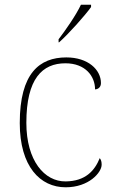

<svg xmlns="http://www.w3.org/2000/svg" viewBox="-20 -786 488 816"><path d="M229 -619V-606H231C272 -642 342 -721 367 -756V-766H324C303 -721 258 -657 229 -619ZM259 10C358 10 412 -53 412 -86C412 -98 410 -106 404 -114C382 -60 343 -16 259 -15C169 -14 92 -103 92 -264C92 -452 160 -517 258 -517C343 -517 384 -462 384 -406C399 -407 409 -417 409 -433C409 -490 354 -542 262 -542C148 -542 64 -475 64 -263C64 -78 151 10 259 10Z"/></svg>

Font: Noto Serif Sinhala Thin
Style: Regular
Weight: 100
Designer: Jelle Bosma - Monotype Design Team
Foundry: Monotype Imaging Inc.
Version: Version 2.007